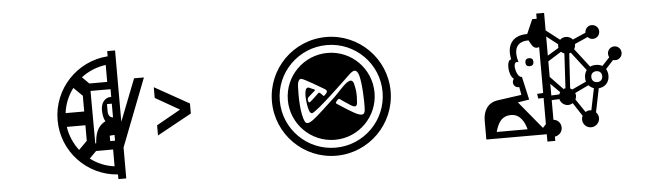

<svg xmlns="http://www.w3.org/2000/svg" viewBox="-46 -926 3692 1070"><g transform="rotate(-5 1800.0 -391.0)"><path d="M374 -214C345 -252 324 -298 317 -348H421V-261ZM563 -200V-106C513 -112 467 -132 429 -161L468 -200ZM317 -425C323 -476 343 -522 372 -561L421 -513V-425ZM466 -536H578V-493C539 -494 520 -460 520 -425C520 -399 525 -374 534 -361C485 -335 476 -291 472 -243L467 -242ZM551 -455H578V-378C561 -380 551 -393 551 -413ZM551 -278C551 -278 563 -280 578 -280V-248H551ZM425 -616C464 -646 511 -666 563 -673V-578H463ZM269 -389C269 -214 405 -71 578 -59V-33H622V-206L769 -585H714L622 -350V-749H578V-720C405 -708 269 -564 269 -389ZM1012 -362V-418L819 -526V-466L954 -389L819 -313V-256Z M1765 -434C1785 -422 1779 -415 1768 -402C1757 -390 1755 -397 1755 -397C1755 -397 1753 -400 1743 -410C1733 -419 1730 -414 1730 -414C1730 -414 1715 -399 1694 -380C1684 -370 1678 -366 1675 -366C1672 -366 1671 -370 1669 -375C1665 -390 1674 -396 1674 -396C1674 -396 1701 -421 1710 -428C1719 -435 1707 -435 1683 -447C1680 -449 1677 -449 1675 -449C1647 -449 1658 -360 1667 -329C1672 -311 1678 -305 1685 -305C1707 -305 1887 -479 1911 -502C1924 -514 1934 -520 1941 -520C1953 -520 1960 -509 1965 -493C1978 -450 1981 -350 1980 -314C1980 -282 1973 -273 1960 -273C1956 -273 1950 -274 1944 -276C1917 -284 1846 -333 1831 -342C1817 -350 1822 -353 1831 -364C1842 -377 1847 -369 1847 -369C1847 -369 1871 -351 1897 -335C1910 -326 1919 -322 1926 -322C1936 -322 1939 -331 1940 -342C1945 -398 1939 -420 1933 -446C1930 -461 1923 -467 1915 -467C1889 -467 1845 -409 1820 -386C1787 -355 1710 -283 1689 -268C1675 -258 1664 -252 1656 -252C1650 -252 1645 -255 1641 -262C1618 -309 1618 -407 1620 -457C1621 -493 1632 -501 1641 -501C1653 -501 1752 -442 1765 -434ZM1512 -389C1512 -548 1641 -676 1800 -676C1958 -676 2087 -548 2087 -389C2087 -230 1958 -102 1800 -102C1641 -102 1512 -230 1512 -389ZM1557 -389C1557 -255 1666 -146 1800 -146C1934 -146 2042 -255 2042 -389C2042 -523 1934 -632 1800 -632C1666 -632 1557 -523 1557 -389ZM1468 -389C1468 -206 1616 -57 1800 -57C1983 -57 2132 -206 2132 -389C2132 -572 1983 -721 1800 -721C1616 -721 1468 -572 1468 -389Z M2701 -111C2714 -155 2732 -198 2789 -198C2838 -198 2862 -155 2874 -111ZM2868 -404C2848 -404 2836 -435 2833 -459C2831 -477 2837 -496 2856 -488C2838 -547 2845 -604 2922 -604C2934 -584 2942 -559 2965 -559C2969 -559 2974 -560 2978 -562V-305C2968 -304 2956 -303 2944 -303L2948 -276C2957 -276 2967 -277 2978 -277V-131L2960 -111L2833 -265L2897 -275ZM3073 -301C3070 -297 3068 -293 3067 -289L3022 -287V-352ZM3154 -253C3157 -259 3159 -266 3159 -274C3159 -279 3158 -284 3156 -289L3233 -326C3241 -317 3250 -311 3262 -307L3237 -185C3234 -185 3231 -186 3228 -186C3219 -186 3211 -183 3204 -179ZM3084 -558C3084 -555 3084 -551 3085 -548L3022 -510V-617L3085 -568C3084 -565 3084 -561 3084 -558ZM3022 -478 3097 -525C3102 -520 3108 -516 3115 -514L3104 -320C3100 -320 3097 -319 3093 -317L3022 -391ZM3218 -370C3218 -362 3219 -354 3221 -347L3141 -310C3138 -313 3134 -315 3130 -317L3142 -512C3145 -513 3148 -514 3151 -515L3231 -411C3223 -400 3218 -386 3218 -370ZM3253 -370C3253 -388 3265 -400 3284 -400C3302 -400 3314 -388 3314 -370C3314 -351 3302 -339 3284 -339C3265 -339 3253 -351 3253 -370ZM2916 -505C2902 -505 2894 -497 2894 -483C2894 -468 2902 -460 2916 -460C2931 -460 2939 -468 2939 -483C2939 -497 2931 -505 2916 -505ZM3022 -57C3046 -60 3064 -80 3064 -104C3064 -129 3046 -149 3022 -151V-261L3065 -263C3070 -242 3089 -226 3111 -226C3121 -226 3129 -229 3137 -234L3186 -159C3183 -153 3181 -146 3181 -139C3181 -112 3202 -91 3228 -91C3254 -91 3276 -112 3276 -139C3276 -152 3270 -163 3262 -172L3289 -304C3325 -307 3349 -332 3349 -370C3349 -384 3345 -397 3339 -407L3382 -454C3386 -453 3391 -452 3395 -452C3416 -452 3433 -469 3433 -491C3433 -512 3416 -529 3395 -529C3374 -529 3357 -512 3357 -491C3357 -484 3359 -477 3362 -471L3320 -426C3310 -432 3298 -435 3284 -435C3272 -435 3261 -433 3252 -428L3171 -533C3177 -541 3178 -551 3178 -561L3252 -594C3259 -586 3269 -581 3280 -581C3302 -581 3319 -598 3319 -620C3319 -641 3302 -658 3280 -658C3259 -658 3242 -641 3242 -619L3169 -587C3160 -598 3146 -605 3131 -605C3118 -605 3106 -600 3098 -592L3022 -651V-749H2978V-720H2953L2918 -640C2821 -640 2802 -570 2817 -507C2789 -507 2790 -422 2822 -398C2818 -393 2815 -386 2815 -378C2815 -362 2828 -349 2844 -349C2845 -349 2847 -349 2848 -350L2856 -305L2721 -286C2659 -277 2640 -225 2640 -180V-74H2978V-33H3022Z"/></g></svg>

Font: CryptoKit_GRILLE 1.4
Style: Regular
Weight: 400
Monospace: yes
Designer: Oceane Juvin
Foundry: http://www.head-geneve.ch
Version: Version 1.004